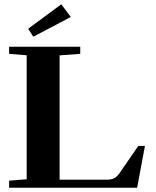

<svg xmlns="http://www.w3.org/2000/svg" viewBox="-20 -883 735 903"><path d="M136.7 -710.4 112.3 -747.6 268.1 -862.8 313 -803.2ZM22.9 0V-33.2L105.5 -40V-623L22.9 -629.9V-663.1H357.4V-629.9L260.3 -622.6V-38.1H482.9Q505.4 -38.1 518.1 -45.2Q530.8 -52.2 544.4 -71.8L630.4 -196.8H661.6L625 0Z"/></svg>

Font: Elstob 10pt
Style: Bold
Weight: 700
Designer: Peter S. Baker
Version: Version 1.015